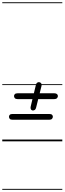

<svg xmlns="http://www.w3.org/2000/svg" viewBox="-25 -1250 571 1698"><path d="M266 -273Q259.5 -273 253.8 -277.2Q248 -281.5 246 -289.8Q244 -298 247 -310L262 -373.5H130.5Q114 -373.5 106.5 -381.5Q99 -389.5 99 -400.5Q99 -410.5 106.5 -417.8Q114 -425 130.5 -425H274.5L292.5 -499Q295.5 -513 303.2 -518.2Q311 -523.5 319.5 -523.5Q331 -523.5 338.5 -513.8Q346 -504 341.5 -488L326 -425H455.5Q471.5 -425 479.2 -417.8Q487 -410.5 487 -400.5Q487 -390.5 479.2 -382Q471.5 -373.5 455.5 -373.5H313L294.5 -299Q291 -284 283.2 -278.5Q275.5 -273 266 -273ZM54.5 -218Q54.5 -228 61.8 -235Q69 -242 86 -242H410.5Q428 -242 435.2 -235Q442.5 -228 442.5 -218Q442.5 -208 435.2 -199.5Q428 -191 410.5 -191H86Q69 -191 61.8 -198.5Q54.5 -206 54.5 -218ZM266 -273Q259.5 -273 253.8 -277.2Q248 -281.5 246 -289.8Q244 -298 247 -310L262 -373.5H130.5Q114 -373.5 106.5 -381.5Q99 -389.5 99 -400.5Q99 -410.5 106.5 -417.8Q114 -425 130.5 -425H274.5L292.5 -499Q295.5 -513 303.2 -518.2Q311 -523.5 319.5 -523.5Q331 -523.5 338.5 -513.8Q346 -504 341.5 -488L326 -425H455.5Q471.5 -425 479.2 -417.8Q487 -410.5 487 -400.5Q487 -390.5 479.2 -382Q471.5 -373.5 455.5 -373.5H313L294.5 -299Q291 -284 283.2 -278.5Q275.5 -273 266 -273ZM54.5 -218Q54.5 -228 61.8 -235Q69 -242 86 -242H410.5Q428 -242 435.2 -235Q442.5 -228 442.5 -218Q442.5 -208 435.2 -199.5Q428 -191 410.5 -191H86Q69 -191 61.8 -198.5Q54.5 -206 54.5 -218ZM-5 420.5H526V428.5H-5ZM-5 -16H526V0H-5ZM-5 -505.5H526V-497.5H-5ZM-5 -1230H526V-1222H-5Z"/></svg>

Font: Edu VIC WA NT Pre Guide
Style: Regular
Weight: 400
Designer: Tina and Corey Anderson, Eben Sorkin, Mirko Velimirovic
Foundry: Google for Education
Version: Version 1.000